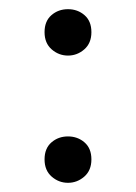

<svg xmlns="http://www.w3.org/2000/svg" viewBox="-20 -388 296 418"><path d="M77 -41Q77 -65 92 -78Q107 -91 128 -91Q149 -91 164 -78Q179 -65 179 -41Q179 -17 163.5 -3.5Q148 10 128 10Q108 10 92.5 -3.5Q77 -17 77 -41ZM77 -318Q77 -342 92 -355Q107 -368 128 -368Q149 -368 164 -355Q179 -342 179 -318Q179 -294 163.5 -280.5Q148 -267 128 -267Q108 -267 92.5 -280.5Q77 -294 77 -318Z"/></svg>

Font: BellefairVN
Style: Regular
Weight: 400
Designer: Nick Shinn, Liron Lavi Turkenic
Foundry: Shinntype
Version: Version 1.003